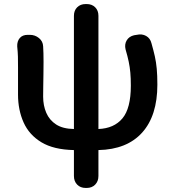

<svg xmlns="http://www.w3.org/2000/svg" viewBox="-20 -727 855 948"><path d="M403 201Q377 201 361 184.5Q345 168 345 142V14Q245 12 184.5 -24.5Q124 -61 96.5 -122.5Q69 -184 69 -260V-393Q69 -426 68.5 -447Q68 -468 65 -498Q64 -523 77.5 -539Q91 -555 117 -555H127Q153 -555 172.5 -539Q192 -523 193 -498Q194 -486 194.5 -464Q195 -442 195 -421Q195 -395 194.5 -362.5Q194 -330 193.5 -299.5Q193 -269 193 -250Q193 -206 208.5 -170Q224 -134 257 -112.5Q290 -91 345 -90V-649Q345 -675 361 -691Q377 -707 403 -707H408Q434 -707 450 -691Q466 -675 466 -649V-90Q543 -93 584.5 -142.5Q626 -192 626 -304Q626 -341 623.5 -368.5Q621 -396 615.5 -422.5Q610 -449 600 -483Q594 -508 605.5 -527.5Q617 -547 642 -553L655 -555Q681 -561 701.5 -549.5Q722 -538 728 -513Q738 -478 744.5 -449Q751 -420 754 -387Q757 -354 757 -309Q757 -156 682 -72.5Q607 11 466 14V142Q466 168 450 184.5Q434 201 408 201Z"/></svg>

Font: Chiron GoRound TC SB
Style: Regular
Weight: 500
Designer: Ryoko NISHIZUKA 西塚涼子 (kana, bopomofo & ideographs); Paul D. Hunt (Latin, Greek & Cyrillic); Sandoll Communications 산돌커뮤니
Foundry: Adobe
Version: Version 1.000;hotconv 1.1.1;makeotfexe 2.6.0